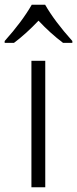

<svg xmlns="http://www.w3.org/2000/svg" viewBox="-43 -786 324 806"><path d="M147 0H88.9V-530.8H147ZM-23.4 -613.8Q49.3 -694.8 90.3 -766.1H146.5Q185.5 -697.8 260.7 -613.8V-606H221.7Q168 -646.5 118.7 -699.2Q65.4 -643.1 15.6 -606H-23.4Z"/></svg>

Font: Droid Sans TV
Style: Regular
Weight: 300
Version: Version 1.00